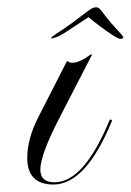

<svg xmlns="http://www.w3.org/2000/svg" viewBox="-20 -486 350 514"><path d="M123 8Q53 8 53 -63Q53 -116 84 -175L159 -322H162Q165 -318 174 -318Q193 -318 224 -341L226 -339L141 -174Q88 -72 88 -32Q88 2 126 2Q205 2 274 -166H276L280 -164V-163Q210 8 123 8ZM302 -382Q297 -382 281.5 -392Q266 -402 248 -415.5Q230 -429 217 -440Q192 -424 164.5 -405.5Q137 -387 123 -384Q116 -382 117 -385Q118 -387 128.5 -394Q139 -401 153 -410.5Q167 -420 175 -426Q198 -443 212 -454Q226 -465 233 -466Q237 -467 241 -466Q246 -465 254 -454Q262 -443 276 -426Q281 -420 289.5 -411Q298 -402 304.5 -394.5Q311 -387 310 -385Q309 -382 302 -382Z"/></svg>

Font: Imperial Script
Style: Regular
Weight: 400
Designer: Robert E. Leuschke
Foundry: Robert E. Leuschke
Version: Version 1.010; ttfautohint (v1.8.3)